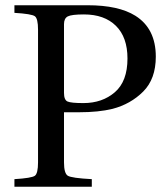

<svg xmlns="http://www.w3.org/2000/svg" viewBox="-20 -712 640 732"><path d="M35 0V-29Q101 -33 113 -42Q125 -51 125 -93V-599Q125 -641 113 -650Q101 -659 35 -663V-692H314Q432 -692 496 -652Q574 -603 574 -496Q574 -411 526 -363Q478 -315 409 -297Q356 -284 281 -284H224V-93Q224 -51 238.5 -42Q253 -33 330 -29V0ZM224 -358Q224 -331 237.5 -325Q251 -319 298 -319Q370 -319 418 -360.5Q466 -402 466 -489Q466 -570 422 -613.5Q378 -657 300 -657Q253 -657 238.5 -649.5Q224 -642 224 -620Z"/></svg>

Font: Linguistics Pro
Style: Regular
Weight: 400
Designer: Stefan Peev, Context Ltd
Foundry: Stefan Peev, Context Ltd
Version: Version 001.000